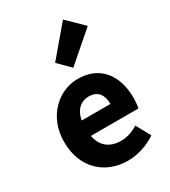

<svg xmlns="http://www.w3.org/2000/svg" viewBox="-202 -927 922 1039"><g transform="rotate(-30 259.0 -407.0)"><path d="M287 12C346 12 412 -9 463 -44L414 -133C378 -111 344 -100 307 -100C241 -100 191 -133 178 -205H475C478 -217 481 -244 481 -270C481 -405 411 -508 270 -508C151 -508 36 -409 36 -248C36 -84 145 12 287 12ZM177 -302C187 -365 227 -396 273 -396C332 -396 356 -357 356 -302ZM280 -572 461 -729 362 -826 208 -644Z"/></g></svg>

Font: Giro Sans Regular
Style: Bold
Weight: 700
Designer: Paul D. Hunt
Foundry: Adobe Systems Incorporated
Version: Version 1.000;PS 1.0;hotconv 1.0.88;makeotf.lib2.5.647800